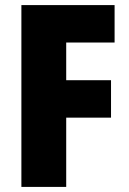

<svg xmlns="http://www.w3.org/2000/svg" viewBox="-20 -734 507 754"><path d="M240 0H64V-714H430V-567H240V-419H416V-272H240Z"/></svg>

Font: Noto Sans Tamil Condensed Black
Style: Regular
Weight: 900
Width: 3
Designer: Jelle Bosma - Monotype Design Team
Foundry: Monotype Imaging Inc.
Version: Version 2.004; ttfautohint (v1.8.4.7-5d5b)